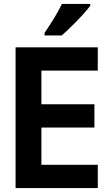

<svg xmlns="http://www.w3.org/2000/svg" viewBox="-20 -954 570 974"><path d="M59 0V-714H476V-596H190V-425H459V-307H190V-118H476V0ZM206 -787Q231 -824 254.5 -862Q278 -900 294 -934H438V-925Q424 -906 398.5 -878Q373 -850 344.5 -822Q316 -794 293 -774H206Z"/></svg>

Font: Noto Sans Mono Condensed
Style: Bold
Weight: 700
Width: 3
Designer: Monotype Design Team
Foundry: Monotype Imaging Inc.
Version: Version 2.014